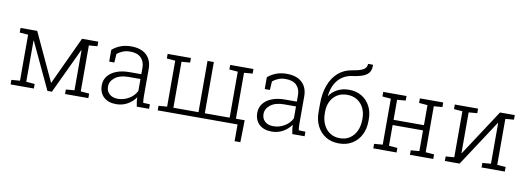

<svg xmlns="http://www.w3.org/2000/svg" viewBox="-67 -1185 4866 1769"><g transform="rotate(10 2366.5 -300.5)"><path d="M47.4 0V-42.5L127 -48.8V-479L47.4 -485.4V-528.3H127H203.6L411.1 -81.5L413.6 -79.6L622.6 -528.3H695.3H774.9V-485.4L695.3 -479V-48.8L774.9 -42.5V0H557.1V-42.5L636.7 -48.8V-422.9L633.8 -423.8L434.1 0H392.1L188.5 -433.6L185.5 -433.1V-48.8L265.1 -42.5V0Z M1036.1 10.3Q960.9 10.3 918.5 -29.8Q876 -69.8 876 -138.2Q876 -187 904.3 -223.9Q932.6 -260.7 984.6 -281.2Q1036.6 -301.8 1107.9 -301.8H1217.3V-362.3Q1217.3 -419.4 1183.3 -454.3Q1149.4 -489.3 1081.1 -489.3Q1042.5 -489.3 1012 -476.8Q981.4 -464.4 959 -445.3L954.1 -364.7H905.8V-475.1Q939.9 -504.4 983.4 -521.2Q1026.9 -538.1 1082 -538.1Q1175.3 -538.1 1225.6 -491.2Q1275.9 -444.3 1275.9 -361.3V-106.4Q1275.9 -90.8 1276.9 -75.4Q1277.8 -60.1 1280.3 -44.9L1343.3 -42.5V0H1228Q1222.2 -28.8 1220 -46.4Q1217.8 -64 1217.3 -85.9Q1188.5 -43.5 1141.1 -16.6Q1093.8 10.3 1036.1 10.3ZM1043 -41Q1097.2 -41 1145.8 -69.6Q1194.3 -98.1 1217.3 -145.5V-256.8H1107.4Q1026.4 -256.8 980.5 -221.9Q934.6 -187 934.6 -136.2Q934.6 -93.8 963.9 -67.4Q993.2 -41 1043 -41Z M2170.9 156.7V0H1423.8V-42.5L1503.4 -48.8V-479L1423.8 -485.4V-528.3H1503.4H1562H1641.6V-485.4L1562 -479V-48.8H1796.9V-528.3H1856V-48.8H2088.4V-479L2008.8 -485.4V-528.3H2226.6V-485.4L2147 -479V-49.3H2229L2224.6 156.7Z M2491.2 10.3Q2416 10.3 2373.5 -29.8Q2331.1 -69.8 2331.1 -138.2Q2331.1 -187 2359.4 -223.9Q2387.7 -260.7 2439.7 -281.2Q2491.7 -301.8 2563 -301.8H2672.4V-362.3Q2672.4 -419.4 2638.4 -454.3Q2604.5 -489.3 2536.1 -489.3Q2497.6 -489.3 2467 -476.8Q2436.5 -464.4 2414.1 -445.3L2409.2 -364.7H2360.8V-475.1Q2395 -504.4 2438.5 -521.2Q2481.9 -538.1 2537.1 -538.1Q2630.4 -538.1 2680.7 -491.2Q2731 -444.3 2731 -361.3V-106.4Q2731 -90.8 2731.9 -75.4Q2732.9 -60.1 2735.4 -44.9L2798.3 -42.5V0H2683.1Q2677.2 -28.8 2675 -46.4Q2672.9 -64 2672.4 -85.9Q2643.6 -43.5 2596.2 -16.6Q2548.8 10.3 2491.2 10.3ZM2498 -41Q2552.2 -41 2600.8 -69.6Q2649.4 -98.1 2672.4 -145.5V-256.8H2562.5Q2481.4 -256.8 2435.5 -221.9Q2389.6 -187 2389.6 -136.2Q2389.6 -93.8 2418.9 -67.4Q2448.2 -41 2498 -41Z M3120.1 10.3Q3049.3 10.3 2996.8 -21.7Q2944.3 -53.7 2915.3 -110.4Q2886.2 -167 2886.2 -240.7V-317.4Q2886.2 -419.4 2915 -495.4Q2943.8 -571.3 2996.8 -616.9Q3049.8 -662.6 3123 -674.3Q3197.8 -686 3228 -704.6Q3258.3 -723.1 3258.3 -758.3H3303.7L3304.7 -755.4Q3306.2 -722.2 3295.9 -699.7Q3285.6 -677.2 3264.6 -662.4Q3243.7 -647.5 3211.4 -638.2Q3179.2 -628.9 3135.7 -623Q3083.5 -616.7 3043 -589.1Q3002.4 -561.5 2977.1 -515.1Q2951.7 -468.8 2944.8 -405.3L2946.8 -402.8Q2972.7 -443.8 3020.8 -468.5Q3068.8 -493.2 3128.4 -493.2Q3196.3 -493.2 3246.8 -462.9Q3297.4 -432.6 3325.4 -379.4Q3353.5 -326.2 3353.5 -256.8V-240.7Q3353.5 -167 3324.5 -110.4Q3295.4 -53.7 3242.9 -21.7Q3190.4 10.3 3120.1 10.3ZM3120.1 -38.6Q3174.8 -38.6 3213.9 -65.4Q3252.9 -92.3 3273.9 -137.9Q3294.9 -183.6 3294.9 -240.7V-256.8Q3294.9 -309.1 3273.7 -351.8Q3252.4 -394.5 3213.1 -419.4Q3173.8 -444.3 3119.1 -444.3Q3064.5 -444.3 3025.4 -419.2Q2986.3 -394 2965.6 -351.6Q2944.8 -309.1 2944.8 -256.8V-240.7Q2944.8 -183.1 2965.6 -137.7Q2986.3 -92.3 3025.6 -65.4Q3064.9 -38.6 3120.1 -38.6Z M3440.9 0V-42.5L3520.5 -48.8V-479L3440.9 -485.4V-528.3H3658.7V-485.4L3579.1 -479V-291.5H3863.3V-479L3783.7 -485.4V-528.3H3863.3H3922.4H4002V-485.4L3922.4 -479V-48.8L4002 -42.5V0H3783.7V-42.5L3863.3 -48.8V-242.7H3579.1V-48.8L3658.7 -42.5V0Z M4110.4 0V-42.5L4189.9 -48.8V-479L4110.4 -485.4V-528.3H4248.5H4328.1V-485.4L4248.5 -479V-99.1L4251.5 -98.1L4533.2 -528.3H4591.8H4671.4V-485.4L4591.8 -479V-48.8L4671.4 -42.5V0H4453.6V-42.5L4533.2 -48.8V-429.2L4530.3 -430.2L4248.5 0Z"/></g></svg>

Font: Roboto Slab LO Light
Style: Regular
Weight: 300
Designer: Google
Version: Version 2.000